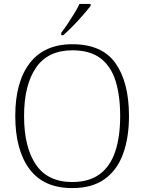

<svg xmlns="http://www.w3.org/2000/svg" viewBox="-20 -951 738 981"><path d="M349 10Q203 10 130.5 -87.5Q58 -185 58 -359Q58 -532 132 -628.5Q206 -725 350 -725Q502 -725 570.5 -627.5Q639 -530 639 -358Q639 -247 608.5 -164Q578 -81 514 -35.5Q450 10 349 10ZM349 -21Q436 -21 490 -61.5Q544 -102 569 -177.5Q594 -253 594 -358Q594 -464 570 -539Q546 -614 492.5 -654Q439 -694 350 -694Q225 -694 164 -605.5Q103 -517 103 -358Q103 -199 163.5 -110Q224 -21 349 -21ZM293 -784Q308 -803 325.5 -829Q343 -855 359.5 -882Q376 -909 386 -931H443V-921Q430 -904 405 -875Q380 -846 352 -817.5Q324 -789 303 -771H293Z"/></svg>

Font: Noto Serif Malayalam ExtraLight
Style: Regular
Weight: 200
Designer: Indian type Foundry, Jelle Bosma, Monotype Design Team
Foundry: Monotype Imaging Inc.
Version: Version 2.104; ttfautohint (v1.8.4.7-5d5b)